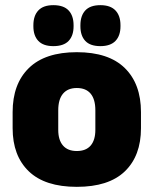

<svg xmlns="http://www.w3.org/2000/svg" viewBox="-20 -710 596 745"><path d="M278 15Q154.5 15 91.8 -45.2Q29 -105.5 29 -212.5V-275Q29 -384.5 92 -446Q155 -507.5 278 -507.5Q401.5 -507.5 464.2 -446Q527 -384.5 527 -275V-212.5Q527 -105.5 464.5 -45.2Q402 15 278 15ZM278 -124Q313.5 -124 331.8 -145.2Q350 -166.5 350 -206V-282Q350 -324.5 331.8 -346.5Q313.5 -368.5 278 -368.5Q243 -368.5 224.5 -346.5Q206 -324.5 206 -282V-206Q206 -166.5 224.5 -145.2Q243 -124 278 -124ZM187 -531Q148 -531 128.8 -551.2Q109.5 -571.5 109.5 -608V-612Q109.5 -649 128.8 -669.5Q148 -690 187 -690Q227 -690 246.2 -669.5Q265.5 -649 265.5 -612V-608Q265.5 -571.5 246.2 -551.2Q227 -531 187 -531ZM369.5 -531Q330 -531 311 -551.2Q292 -571.5 292 -608V-612Q292 -649 311 -669.5Q330 -690 369.5 -690Q408.5 -690 428 -669.5Q447.5 -649 447.5 -612V-608Q447.5 -571.5 428 -551.2Q408.5 -531 369.5 -531Z"/></svg>

Font: Anek Tamil ExtraBold
Style: Regular
Weight: 800
Designer: Aadarsh Rajan (Tamil), Yesha Goshar (Latin)
Foundry: Ek Type
Version: Version 1.003